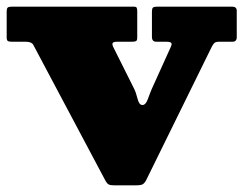

<svg xmlns="http://www.w3.org/2000/svg" viewBox="-25 -540 729 575"><path d="M429.5 -273.5 486.5 -399.5Q490.5 -408 487.8 -411.5Q485 -415 473 -415H443Q430 -415 430 -429.5V-505Q430 -514 432.8 -517Q435.5 -520 444 -520H671Q684 -520 684 -507.5V-428.5Q684 -415 671 -415H631Q620.5 -415 616.5 -410.8Q612.5 -406.5 609 -399.5L413 -1Q408 8.5 402.5 11.8Q397 15 382 15H316Q305 15 300.2 12.2Q295.5 9.5 291.5 2.5L74.5 -406Q69.5 -415 52 -415H11Q2 -415 -1.5 -417.2Q-5 -419.5 -5 -428V-506Q-5 -514.5 -2 -517.2Q1 -520 9 -520H376Q383 -520 384.5 -516.5Q386 -513 386 -505.5V-427.5Q386 -419 382.5 -417Q379 -415 370 -415H326.5Q314 -415 312.2 -410.8Q310.5 -406.5 314.5 -398.5L376.5 -274.5Q382.5 -262.5 387 -244Q391.5 -225.5 401.5 -225.5Q411.5 -225.5 418 -243.8Q424.5 -262 429.5 -273.5Z"/></svg>

Font: Besley* Fatface
Style: Regular
Weight: 900
Designer: Owen Earl
Foundry: indestructible type*
Version: Version 3.000; ttfautohint (v1.8.3)